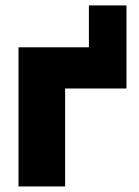

<svg xmlns="http://www.w3.org/2000/svg" viewBox="-20 -670 500 690"><path d="M299.5 -650.5H434.5V-352H214V0H46.5V-500H299.5Z"/></svg>

Font: Overused Grotesk ExtraBold
Style: Regular
Weight: 800
Version: Version 0.004